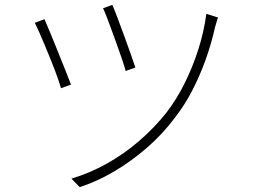

<svg xmlns="http://www.w3.org/2000/svg" viewBox="-20 -750 1040 790"><path d="M442 -730Q450 -713 463 -678Q476 -643 491 -602.5Q506 -562 518.5 -526Q531 -490 537 -472L497 -458Q492 -478 479.5 -514Q467 -550 452.5 -590Q438 -630 425 -665Q412 -700 404 -716ZM877 -678Q874 -671 871 -659Q868 -647 865 -639Q850 -571 826.5 -505.5Q803 -440 772 -379.5Q741 -319 699 -265Q649 -198 584.5 -142Q520 -86 449.5 -44.5Q379 -3 308 20L274 -15Q348 -37 419 -76.5Q490 -116 552.5 -170Q615 -224 665 -287Q706 -340 739 -406Q772 -472 795.5 -545Q819 -618 829 -693ZM163 -671Q171 -653 185.5 -618Q200 -583 216.5 -542Q233 -501 248 -463.5Q263 -426 272 -402L231 -387Q226 -405 215.5 -434.5Q205 -464 191.5 -497.5Q178 -531 164.5 -563.5Q151 -596 140 -620.5Q129 -645 123 -656Z"/></svg>

Font: Noto Sans KR ExtraLight
Style: Regular
Weight: 250
Designer: Ryoko NISHIZUKA  (kana, bopomofo & ideographs); Paul D. Hunt (Latin, Greek & Cyrillic); Sandoll Communications , Soo-you
Foundry: Adobe
Version: Version 2.004-H2;hotconv 1.0.118;makeotfexe 2.5.65603